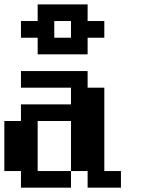

<svg xmlns="http://www.w3.org/2000/svg" viewBox="-20 -866 732 886"><path d="M76.7 0V-76.7H0V-307.6H76.7V-384.3H307.6V-461.4H76.7V-538.1H384.3V-461.4H461.4V-76.7H538.1V0H384.3V-76.7H307.6V-307.6H153.8V-76.7H307.6V0ZM307.6 -691.9V-769H230.5V-691.9ZM153.8 -615.2V-691.9H76.7V-769H153.8V-845.7H384.3V-769H461.4V-691.9H384.3V-615.2Z"/></svg>

Font: Good Old DOS
Style: Regular
Weight: 400
Designer: Vasily Draigo
Foundry: Vasily Draigo
Version: 1.0